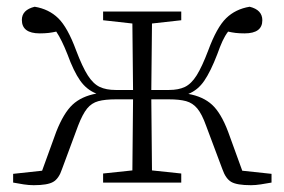

<svg xmlns="http://www.w3.org/2000/svg" viewBox="-20 -542 844 570"><path d="M286.1 -481.9V-507.8H518.1V-481.9L431.2 -472.2L429.2 -274.9H481.9Q509.8 -274.9 528.8 -283.9Q547.9 -293 563.7 -318.1Q579.6 -343.3 598.1 -392.1Q623.5 -460.9 651.4 -488Q679.2 -515.1 721.2 -522Q758.8 -512.7 758.8 -481.9Q758.8 -442.9 706.1 -442.9Q690.9 -442.9 679.2 -444.3Q667.5 -445.8 657.2 -448.2Q647.9 -436 640.6 -420.2Q633.3 -404.3 625 -380.9Q605.5 -330.1 586.4 -302.2Q567.4 -274.4 539.1 -263.2Q583 -255.4 609.6 -231Q636.2 -206.5 657.2 -150.9L699.2 -35.2L786.1 -25.9V0Q769.5 2.9 753.9 5.4Q738.3 7.8 725.1 7.8Q683.1 7.8 666.5 -2Q649.9 -11.7 640.1 -40L591.8 -168.9Q579.6 -203.1 565.9 -219.7Q552.2 -236.3 532.5 -241.7Q512.7 -247.1 481 -247.1H429.2L431.2 -36.1L518.1 -26.9V0H286.1V-26.9L373 -36.1L375 -247.1H324.2Q292 -247.1 272 -241.7Q252 -236.3 238.5 -219.7Q225.1 -203.1 211.9 -168.9L164.1 -40Q154.8 -11.7 137.9 -2Q121.1 7.8 80.1 7.8Q65.9 7.8 50.3 5.4Q34.7 2.9 19 0V-25.9L105 -35.2L147 -150.9Q168.9 -206.5 195.3 -231.2Q221.7 -255.9 266.1 -264.2Q237.3 -275.4 218 -302.7Q198.7 -330.1 180.2 -380.9Q163.1 -424.3 147 -448.2Q136.7 -445.8 124.8 -444.3Q112.8 -442.9 98.1 -442.9Q44.9 -442.9 44.9 -482.9Q44.9 -512.7 83 -522Q125 -515.1 152.8 -488Q180.7 -460.9 206.1 -392.1Q224.6 -343.3 240.7 -318.1Q256.8 -293 276.1 -283.9Q295.4 -274.9 323.2 -274.9H375L373 -472.2Z"/></svg>

Font: Source Han Serif TW ExtraLight
Style: Regular
Weight: 250
Designer: Ryoko NISHIZUKA Ë•øÂ°öÊ∂ºÂ≠ê (kana & ideographs); Frank Grie√ühammer (Latin, Greek & Cyrillic); Wenlong ZHANG Âº†ÊñáÈæô 
Foundry: Adobe
Version: Version 2.003;hotconv 1.1.1;makeotfexe 2.6.0